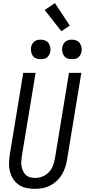

<svg xmlns="http://www.w3.org/2000/svg" viewBox="-20 -1202 544 1230"><path d="M203 8Q175 8 148 2Q121 -4 99.5 -19Q78 -34 64 -56Q50 -78 43.5 -104Q37 -130 38 -158Q39 -186 43 -214L129 -735H208L120 -203Q118 -186 116.5 -169.5Q115 -153 118 -137Q121 -121 127.5 -106.5Q134 -92 145 -81.5Q156 -71 172 -66.5Q188 -62 204 -62Q228 -62 251.5 -71Q275 -80 292.5 -98.5Q310 -117 319 -140.5Q328 -164 332 -187L422 -735H501L409 -176Q405 -152 397 -128Q389 -104 375.5 -82Q362 -60 342.5 -42Q323 -24 300 -12.5Q277 -1 252 3.5Q227 8 203 8ZM440 -823Q425 -823 411.5 -828Q398 -833 390 -844.5Q382 -856 379.5 -870.5Q377 -885 379 -900Q381 -910 386.5 -920Q392 -930 400.5 -936.5Q409 -943 419.5 -945.5Q430 -948 441 -948Q456 -948 469.5 -942.5Q483 -937 491 -925.5Q499 -914 502 -899.5Q505 -885 502 -870Q500 -860 494.5 -850Q489 -840 480.5 -833.5Q472 -827 461.5 -825Q451 -823 440 -823ZM240 -823Q225 -823 211.5 -828Q198 -833 190 -844.5Q182 -856 179.5 -870.5Q177 -885 179 -900Q181 -910 186.5 -920Q192 -930 200.5 -936.5Q209 -943 219.5 -945.5Q230 -948 241 -948Q256 -948 269.5 -942.5Q283 -937 291 -925.5Q299 -914 302 -899.5Q305 -885 302 -870Q300 -860 294.5 -850Q289 -840 280.5 -833.5Q272 -827 261.5 -825Q251 -823 240 -823ZM373 -1002 266 -1138 332 -1182 427 -1038Z"/></svg>

Font: Iosevka SS18
Style: Italic
Weight: 400
Italic angle: -9°
Monospace: yes
Designer: Belleve Invis
Foundry: Belleve Invis
Version: Version 25.1.1; ttfautohint (v1.8.4)